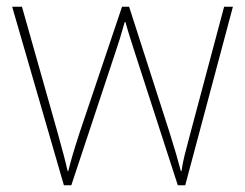

<svg xmlns="http://www.w3.org/2000/svg" viewBox="-20 -598 725 568"><path d="M380 -439 506 -50H528L669 -578H643L544 -207C529 -150 521 -123 517 -92H515C507 -123 497 -157 481 -208L362 -578H341L216 -207C196 -146 190 -123 182 -92H180C173 -123 167 -146 150 -207L45 -578H16L169 -50H191L320 -439C331 -471 339 -497 349 -533H351C361 -497 369 -474 380 -439Z"/></svg>

Font: Noto Sans Tamil UI Thin
Style: Regular
Weight: 100
Designer: Jelle Bosma - Monotype Design Team
Foundry: Monotype Imaging Inc.
Version: Version 2.004